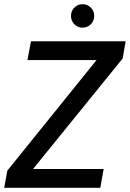

<svg xmlns="http://www.w3.org/2000/svg" viewBox="-25 -897 620 917"><path d="M-5 0 10 -82 436 -610H106L123 -700H575L561 -618L133 -90H470L454 0ZM369 -765Q346 -765 330 -781.5Q314 -798 314 -821Q314 -844 330 -860.5Q346 -877 369 -877Q393 -877 409 -860.5Q425 -844 425 -821Q425 -798 409 -781.5Q393 -765 369 -765Z"/></svg>

Font: DeepMind Sans Medium
Style: Italic
Weight: 500
Italic angle: -10°
Designer: Jonny Pinhorn / Modifications: Colophon Foundry
Foundry: Colophon Foundry
Version: Version 1.002; ttfautohint (v1.8.2)